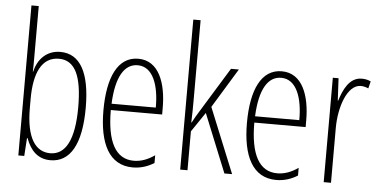

<svg xmlns="http://www.w3.org/2000/svg" viewBox="-52 -859 1922 969"><g transform="rotate(5 909.0 -375.0)"><path d="M107 -494V-760H70V0H100L106 -91H109C131 -30 169 10 233 10C333 10 388 -84 388 -269C388 -446 337 -539 236 -539C170 -539 123 -495 108 -428H106C107 -447 107 -472 107 -494ZM232 -504C315 -504 350 -424 350 -269C350 -102 306 -25 229 -25C155 -25 107 -91 107 -243V-290C107 -419 144 -504 232 -504Z M631 -539C528 -539 478 -433 478 -264C478 -97 530 10 650 10C692 10 728 -3 758 -22V-61C722 -36 688 -24 652 -24C560 -24 515 -109 515 -269H775V-303C775 -425 737 -539 631 -539ZM631 -506C709 -506 741 -412 740 -301H516C522 -439 564 -506 631 -506Z M927 -365V-760H890V0H927V-197L994 -296L1114 0H1153L1019 -329L1141 -529H1101L958 -296C946 -277 939 -264 927 -242H925C927 -285 927 -321 927 -365Z M1358 -539C1255 -539 1205 -433 1205 -264C1205 -97 1257 10 1377 10C1419 10 1455 -3 1485 -22V-61C1449 -36 1415 -24 1379 -24C1287 -24 1242 -109 1242 -269H1502V-303C1502 -425 1464 -539 1358 -539ZM1358 -506C1436 -506 1468 -412 1467 -301H1243C1249 -439 1291 -506 1358 -506Z M1763 -537C1700 -537 1671 -471 1654 -416H1652L1646 -529H1617V0H1654V-278C1654 -381 1692 -500 1762 -500C1776 -500 1791 -495 1800 -491L1809 -527C1794 -535 1777 -537 1763 -537Z"/></g></svg>

Font: Noto Sans Devanagari UI ExtraCondensed ExtraLight
Style: Regular
Weight: 200
Width: 2
Designer: Jelle Bosma - Monotype Design Team
Foundry: Monotype Imaging Inc.
Version: Version 2.004